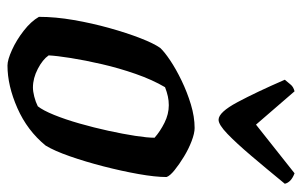

<svg xmlns="http://www.w3.org/2000/svg" viewBox="-167 -640 807 513"><g transform="rotate(90 236.5 -383.5)"><path d="M155 0Q140 0 113.5 -12Q87 -24 62 -43.5Q37 -63 25 -84Q25 -128 33.5 -177Q42 -226 55 -272.5Q68 -319 82 -355Q96 -391 108 -408Q118 -419 141 -434.5Q164 -450 195 -465Q226 -480 259 -490Q292 -500 322 -500Q336 -500 357 -492Q378 -484 398.5 -471.5Q419 -459 434.5 -446.5Q450 -434 453 -425Q453 -395 445 -350Q437 -305 424.5 -256.5Q412 -208 397.5 -166.5Q383 -125 369 -102Q329 -53 269 -26.5Q209 0 155 0ZM214 -68Q224 -68 238 -71.5Q252 -75 264 -81Q275 -95 287 -124.5Q299 -154 310 -192.5Q321 -231 329.5 -270Q338 -309 343 -341.5Q348 -374 348 -393Q331 -408 308 -419.5Q285 -431 261 -431Q249 -431 237.5 -428.5Q226 -426 213 -421Q193 -387 177.5 -342.5Q162 -298 151.5 -252.5Q141 -207 135 -169Q129 -131 128 -110Q139 -94 164 -81Q189 -68 214 -68ZM300 -564Q280 -564 253 -614.5Q226 -665 193 -741Q200 -749 206 -756.5Q212 -764 224 -767L313 -664L443 -767Q467 -758 471 -741Q430 -691 396 -651Q362 -611 337.5 -587.5Q313 -564 300 -564Z"/></g></svg>

Font: Texturina SemiBold
Style: Italic
Weight: 600
Italic angle: -11°
Designer: Guillermo Torres Carreño
Foundry: Omnibus-Type
Version: Version 1.002; ttfautohint (v1.8.3)